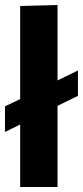

<svg xmlns="http://www.w3.org/2000/svg" viewBox="-25 -751 333 771"><path d="M56 -251 -5 -221V-324L56 -353V-727L206 -731V-428L288 -468V-366L206 -326V0H56Z"/></svg>

Font: Murecho SemiBold
Style: Regular
Weight: 600
Designer: Neil Summerour
Foundry: Positype
Version: Version 1.010; ttfautohint (v1.8.3)